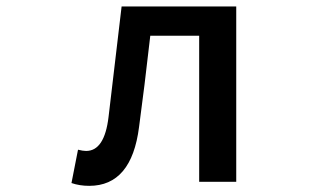

<svg xmlns="http://www.w3.org/2000/svg" viewBox="-20 -570 1040 602"><path d="M259.8 12.7Q229.5 12.7 204.1 3.9L224.6 -100.6Q240.2 -96.7 250 -96.7Q307.6 -96.7 320.3 -203.1Q347.7 -433.6 361.3 -549.8H720.7V0H604.5V-458H451.2Q432.6 -293.9 416 -171.9Q392.6 12.7 259.8 12.7Z"/></svg>

Font: Gen Shin Gothic Monospace Medium
Style: Regular
Weight: 500
Designer: [Source Han Sans]
Ryoko NISHIZUKA  (kana & ideographs); Paul D. Hunt (Latin, Greek & Cyrillic); Wenlong ZHANG  (bopomofo
Version: Version 1.002.20150607